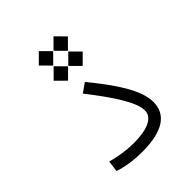

<svg xmlns="http://www.w3.org/2000/svg" viewBox="-210 -880 1006 1006"><g transform="rotate(-45 293.0 -376.5)"><path d="M258.8 2C416.5 2 484.4 -53.2 484.4 -142.1C484.4 -230.5 408.7 -342.8 304.2 -470.2L253.4 -434.6C353 -307.6 421.4 -203.6 421.4 -142.1C421.4 -90.8 363.3 -62 259.8 -62C206.1 -62 152.8 -70.3 99.6 -85L91.3 -22.9C139.6 -5.9 201.7 2 258.8 2ZM355.5 -537.6 408.7 -590.8 355.5 -644.5 302.2 -590.8ZM247.6 -647.9 300.8 -701.7 247.6 -754.9 194.3 -701.7ZM246.6 -537.1 299.8 -590.3 246.6 -644 192.9 -590.3ZM356.9 -648.4 410.2 -701.7 356.9 -755.4 303.7 -701.7Z"/></g></svg>

Font: Cascadia Code PL Light
Style: Regular
Weight: 300
Monospace: yes
Designer: Aaron Bell
Foundry: Saja Typeworks
Version: Version 2404.023